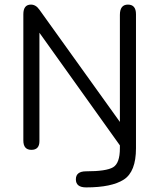

<svg xmlns="http://www.w3.org/2000/svg" viewBox="-20 -648 697 839"><path d="M503.9 -115.2V-583Q503.9 -627.9 539.1 -627.9Q574.2 -627.9 574.2 -585.9V0Q574.2 102.5 521 136.7Q467.8 170.9 356.4 170.9Q311.5 170.9 311.5 135.7Q311.5 100.6 356.4 100.6Q444.3 100.6 474.1 83Q503.9 65.4 503.9 0V-12.7L152.3 -504.9V-31.2Q152.3 6.8 117.2 6.8Q82 6.8 82 -34.2V-585.9Q82 -627.9 115.2 -627.9Q136.7 -627.9 152.3 -605.5Z"/></svg>

Font: Jura
Style: DemiBold
Weight: 600
Version: Version 2.5